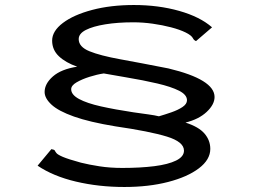

<svg xmlns="http://www.w3.org/2000/svg" viewBox="-20 -692 1040 766"><path d="M476 54Q374 54 283 32.5Q192 11 130 -31L185 -97Q197 -95 198.5 -91.5Q200 -88 205 -81.5Q210 -75 231 -66Q252 -57 303 -43Q335 -35 377 -28.5Q419 -22 468 -22Q540 -22 595.5 -29Q651 -36 682.5 -51.5Q714 -67 714 -91Q714 -126 646 -147Q578 -168 440 -188Q337 -205 275 -227Q213 -249 185.5 -274.5Q158 -300 158 -325Q158 -358 191 -387Q224 -416 288 -426Q242 -442 215 -467.5Q188 -493 188 -530Q188 -568 231 -600.5Q274 -633 348 -652.5Q422 -672 514 -672Q612 -672 695 -648.5Q778 -625 826 -583L762 -528Q753 -532 750 -539Q744 -551 720.5 -562.5Q697 -574 662.5 -583Q628 -592 589 -597.5Q550 -603 512 -603Q450 -603 400.5 -595Q351 -587 322.5 -572.5Q294 -558 294 -536Q294 -505 337 -487.5Q380 -470 460 -455.5Q540 -441 652 -419Q836 -375 836 -305Q836 -275 804.5 -245.5Q773 -216 720 -203Q773 -186 796 -159Q819 -132 819 -98Q819 -55 773.5 -20.5Q728 14 650.5 34Q573 54 476 54ZM614 -228Q638 -235 664 -244Q690 -253 708 -265Q726 -277 726 -292Q726 -314 694.5 -330Q663 -346 607.5 -359Q552 -372 480 -384L394 -399Q367 -395 337 -385.5Q307 -376 285.5 -363.5Q264 -351 264 -336Q264 -314 295.5 -297Q327 -280 383 -267.5Q439 -255 512 -244Q547 -239 572.5 -235.5Q598 -232 614 -228Z"/></svg>

Font: Inconsolata UltraExpanded
Style: Regular
Weight: 400
Width: 9
Monospace: yes
Designer: Raph Levien, Cyreal, Brenton Simpson
Foundry: Raph Levien, Cyreal, Google
Version: Version 3.000; ttfautohint (v1.8.2.53-6de2)